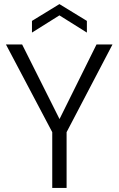

<svg xmlns="http://www.w3.org/2000/svg" viewBox="-20 -917 579 937"><path d="M235 0V-272L9 -700H88L273 -331H268L451 -700H529L305 -272V0ZM136 -758V-815L270 -897L404 -815V-758L270 -842Z"/></svg>

Font: DM Sans 36pt Light
Style: Regular
Weight: 300
Designer: Colophon Foundry, Jonny Pinhorn
Foundry: Colophon Foundry
Version: Version 4.004;gftools[0.9.30]